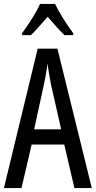

<svg xmlns="http://www.w3.org/2000/svg" viewBox="-20 -963 490 983"><path d="M361 0 309 -223H142L90 0H0L173 -714H274L450 0ZM240 -535Q235 -563 230.5 -589Q226 -615 223 -638Q218 -590 206 -536L155 -301H293ZM262 -943Q278 -909 304 -867.5Q330 -826 355 -793V-783H310Q289 -803 268 -827Q247 -851 224 -877Q201 -851 178.5 -825.5Q156 -800 138 -783H93V-793Q120 -830 145.5 -870.5Q171 -911 185 -943Z"/></svg>

Font: Noto Sans Georgian ExtraCondensed
Style: Regular
Weight: 400
Width: 2
Designer: Monotype Design Team, Akaki Razmadze
Foundry: Google LLC
Version: Version 2.005; ttfautohint (v1.8.4.7-5d5b)